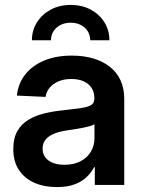

<svg xmlns="http://www.w3.org/2000/svg" viewBox="-20 -761 588 790"><path d="M213.9 8.8Q162.1 8.8 121.8 -8.8Q81.5 -26.4 58.1 -61.3Q34.7 -96.2 34.7 -147.9Q34.7 -192.4 51.3 -221.4Q67.9 -250.5 96.4 -267.8Q125 -285.2 161.9 -294.2Q198.7 -303.2 238.3 -307.1Q286.1 -312.5 314.5 -316.7Q342.8 -320.8 355.5 -329.1Q368.2 -337.4 368.2 -355V-358.4Q368.2 -381.8 356.9 -399.2Q345.7 -416.5 324.7 -426.3Q303.7 -436 273.4 -436Q243.2 -436 220.5 -426.3Q197.8 -416.5 184.1 -399.9Q170.4 -383.3 167.5 -362.3L49.3 -367.7Q55.2 -418.5 84.2 -455.1Q113.3 -491.7 162.1 -512Q210.9 -532.2 275.4 -532.2Q323.2 -532.2 362.8 -520.8Q402.3 -509.3 431.2 -486.8Q460 -464.4 475.6 -431.2Q491.2 -397.9 491.2 -354.5V0H370.1V-73.2H367.2Q355.5 -50.3 335.4 -31.5Q315.4 -12.7 285.6 -2Q255.9 8.8 213.9 8.8ZM244.6 -83Q284.7 -83 312.3 -97.9Q339.8 -112.8 354.2 -137.5Q368.7 -162.1 368.7 -191.9V-250Q362.8 -245.6 350.8 -242.2Q338.9 -238.8 322.8 -235.6Q306.6 -232.4 288.8 -229.5Q271 -226.6 253.4 -224.1Q226.6 -220.2 204.3 -211.7Q182.1 -203.1 168.7 -188Q155.3 -172.9 155.3 -148.9Q155.3 -128.4 166.5 -113.5Q177.7 -98.6 197.8 -90.8Q217.8 -83 244.6 -83ZM271 -740.7Q317.4 -740.7 353.3 -721.4Q389.2 -702.1 409.7 -669.2Q430.2 -636.2 430.2 -595.2H351.1Q351.1 -627 328.4 -647.2Q305.7 -667.5 271 -667.5Q235.8 -667.5 212.9 -647.2Q189.9 -627 189.9 -595.2H111.3Q111.3 -636.2 132.1 -669.2Q152.8 -702.1 188.7 -721.4Q224.6 -740.7 271 -740.7Z"/></svg>

Font: Inter 28pt SemiBold
Style: Regular
Weight: 600
Designer: Rasmus Andersson
Foundry: rsms
Version: Version 4.001;git-66647c0bb